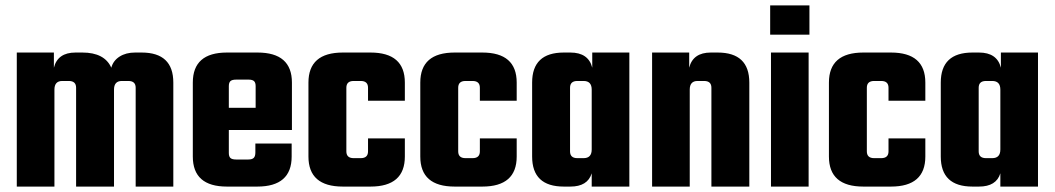

<svg xmlns="http://www.w3.org/2000/svg" viewBox="-20 -689 3895 709"><path d="M479 -495H503Q620 -495 620 -384V0H481V-365Q481 -390 454 -390H430Q401 -390 401 -358V0H261V-365Q261 -390 234 -390H210Q181 -390 181 -358V0H42V-495H179V-439Q193 -495 259 -495H284Q366 -495 391 -439Q398 -465 421.5 -480Q445 -495 479 -495Z M818 -495H931Q1058 -495 1058 -384V-209H825V-124Q825 -111 831 -105.5Q837 -100 852 -100H897Q911 -100 917 -106Q923 -112 923 -126V-159H1057V-111Q1057 0 930 0H818Q692 0 692 -111V-384Q692 -495 818 -495ZM825 -291H924V-371Q924 -384 918 -389.5Q912 -395 898 -395H852Q837 -395 831 -389.5Q825 -384 825 -371Z M1475 -317H1339V-365Q1339 -390 1312 -390H1286Q1259 -390 1259 -365V-130Q1259 -105 1286 -105H1312Q1339 -105 1339 -130V-178H1475V-111Q1475 0 1348 0H1246Q1119 0 1119 -111V-384Q1119 -495 1246 -495H1348Q1475 -495 1475 -384Z M1888 -317H1752V-365Q1752 -390 1725 -390H1699Q1672 -390 1672 -365V-130Q1672 -105 1699 -105H1725Q1752 -105 1752 -130V-178H1888V-111Q1888 0 1761 0H1659Q1532 0 1532 -111V-384Q1532 -495 1659 -495H1761Q1888 -495 1888 -384Z M2167 -495H2304V0H2165V-49Q2150 0 2086 0H2062Q1945 0 1945 -111V-384Q1945 -495 2062 -495H2086Q2153 -495 2167 -439ZM2112 -105H2135Q2165 -105 2165 -137V-358Q2165 -390 2135 -390H2112Q2085 -390 2085 -365V-130Q2085 -105 2112 -105Z M2605 -495H2630Q2747 -495 2747 -384V0H2607V-365Q2607 -390 2580 -390H2556Q2527 -390 2527 -358V0H2388V-495H2525V-439Q2539 -495 2605 -495Z M2824 -561V-669H2969V-561ZM2966 0H2827V-495H2966Z M3397 -317H3261V-365Q3261 -390 3234 -390H3208Q3181 -390 3181 -365V-130Q3181 -105 3208 -105H3234Q3261 -105 3261 -130V-178H3397V-111Q3397 0 3270 0H3168Q3041 0 3041 -111V-384Q3041 -495 3168 -495H3270Q3397 -495 3397 -384Z M3676 -495H3813V0H3674V-49Q3659 0 3595 0H3571Q3454 0 3454 -111V-384Q3454 -495 3571 -495H3595Q3662 -495 3676 -439ZM3621 -105H3644Q3674 -105 3674 -137V-358Q3674 -390 3644 -390H3621Q3594 -390 3594 -365V-130Q3594 -105 3621 -105Z"/></svg>

Font: Teko SemiBold
Style: Regular
Weight: 600
Designer: Manushi Parikh, Jonny Pinhorn
Foundry: Indian Type Foundry
Version: Version 1.106;PS 1.0;hotconv 1.0.78;makeotf.lib2.5.61930; tt